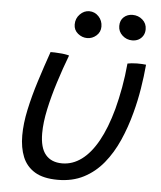

<svg xmlns="http://www.w3.org/2000/svg" viewBox="-53 -761 694 830"><g transform="rotate(5 294.5 -346.0)"><path d="M485 -503.5Q491 -505 502.8 -506.2Q514.5 -507.5 526 -507.5Q536 -507.5 548 -507Q560 -506.5 565.5 -505.5Q561 -454 552.2 -400.2Q543.5 -346.5 529.5 -294.5Q512.5 -230 487 -172.5Q461.5 -115 425.5 -71Q389.5 -27 340.8 -1.8Q292 23.5 228.5 23.5Q165.5 23.5 128.5 1Q91.5 -21.5 75.2 -61.5Q59 -101.5 59 -154.5Q59 -206 72 -266.8Q85 -327.5 105.8 -393Q126.5 -458.5 149.5 -524Q157.5 -524 168.2 -523.8Q179 -523.5 188 -522.5Q200 -522 211.2 -520.2Q222.5 -518.5 230.5 -516Q208.5 -458.5 188.8 -396.2Q169 -334 156.5 -276Q144 -218 144 -171.5Q144 -108.5 169 -78.8Q194 -49 241 -49Q286 -49 325 -77.8Q364 -106.5 395.5 -163Q427 -219.5 450 -303.5Q462 -349 471 -398.8Q480 -448.5 485 -503.5ZM301.5 -598Q279.5 -598 261.2 -613Q243 -628 243 -652Q243 -678.5 260.8 -696.5Q278.5 -714.5 301 -714.5Q325 -714.5 342 -696.5Q359 -678.5 359 -652.5Q359 -629 341.5 -613.5Q324 -598 301.5 -598ZM496.5 -605Q472 -605 453.8 -621.5Q435.5 -638 435.5 -662.5Q435.5 -687 451 -701Q466.5 -715 489 -715Q514 -715 532.2 -699Q550.5 -683 550.5 -658Q550.5 -641.5 543 -629.5Q535.5 -617.5 523.5 -611.2Q511.5 -605 496.5 -605Z"/></g></svg>

Font: Grandstander Thin Light
Style: Italic
Weight: 300
Italic angle: -15°
Version: Version 1.200